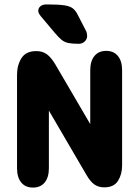

<svg xmlns="http://www.w3.org/2000/svg" viewBox="-20 -837 629 868"><path d="M388 -276 230 -546Q211 -578 191.5 -592Q172 -606 144 -606Q97 -606 77 -574Q57 -542 57 -499V-77Q57 -35 76 -12Q95 11 129 11Q163 11 182 -12Q201 -35 201 -77V-337L371 -46Q389 -15 407.5 -2.5Q426 10 451 10Q495 10 513.5 -19.5Q532 -49 532 -89V-519Q532 -561 513 -584Q494 -607 460 -607Q426 -607 407 -584Q388 -561 388 -519ZM165 -763 229 -687Q246 -667 259 -656.5Q272 -646 289.5 -642.5Q307 -639 336 -639Q352 -639 363 -649.5Q374 -660 374 -675Q374 -680 372.5 -687Q371 -694 367 -701L333 -767Q323 -788 310 -798.5Q297 -809 270.5 -813Q244 -817 190 -817Q173 -817 163 -809Q153 -801 153 -787Q153 -778 165 -763Z"/></svg>

Font: Beiruti Black
Style: Regular
Weight: 900
Designer: Arlette Boutros
Foundry: Boutros
Version: Version 1.41